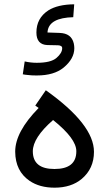

<svg xmlns="http://www.w3.org/2000/svg" viewBox="-20 -870 500 888"><path d="M85.4 -526.4C92.3 -524.9 99.1 -523.9 106.4 -523.4C120.1 -521.5 133.3 -521 146.5 -521H150.9C203.6 -521 244.6 -533.2 273.9 -557.1C307.1 -584.5 323.7 -614.3 323.7 -647C323.7 -654.3 322.8 -661.6 321.3 -668.9C314 -700.7 292 -716.8 254.9 -717.8L200.7 -719.7H199.7V-720.7L200.2 -725.6C205.6 -767.1 245.1 -788.6 318.8 -790.5L323.2 -850.1C272.5 -849.6 232.9 -840.3 204.1 -822.3C167 -798.3 148.4 -764.2 148.4 -719.7C148.4 -682.1 165.5 -662.6 199.7 -661.6L248.5 -660.6C254.9 -660.2 259.3 -659.2 262.7 -656.7C266.1 -654.8 267.6 -651.4 267.6 -647C267.6 -632.3 258.8 -617.2 241.2 -602.1C223.6 -586.9 193.4 -579.6 149.9 -579.6C132.3 -579.6 113.8 -581.5 94.2 -585.9ZM226.1 -314.5C297.4 -257.3 333 -209.5 333 -170.9V-169.9C333 -115.7 299.3 -88.4 231.9 -88.4C165 -88.4 131.8 -115.7 131.8 -170.4C131.8 -211.9 163.1 -260.3 225.1 -314.5ZM143.1 -381.8 158.7 -370.6C86.4 -296.9 50.3 -230 50.3 -168.9V-168C50.8 -107.9 73.2 -63.5 116.7 -33.7C147.5 -12.7 186 -2 232.4 -2C283.7 -2 325.7 -15.6 357.9 -42.5C395.5 -74.2 414.6 -115.7 414.6 -168C414.6 -252.4 340.3 -347.2 191.9 -452.6Z"/></svg>

Font: Nahid
Style: Regular
Weight: 400
Foundry: DejaVu fonts team - Redesigned by Saber Rastikerdar
Version: Version 0.3.0